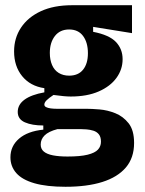

<svg xmlns="http://www.w3.org/2000/svg" viewBox="-20 -549 554 736"><path d="M231 167Q159 167 112 153.5Q65 140 42.5 114.5Q20 89 20 54Q20 11 53 -17.5Q86 -46 146 -52V-68Q103 -68 75.5 -80Q48 -92 48 -120Q48 -148 74 -167Q100 -186 150 -195V-211Q96 -219 65 -257Q34 -295 34 -352Q34 -403 60.5 -443Q87 -483 136.5 -506Q186 -529 256 -529H486V-422L337 -446V-427Q399 -415 424.5 -388Q450 -361 450 -322Q450 -283 426.5 -250.5Q403 -218 358.5 -198.5Q314 -179 251 -179Q239 -179 223 -180.5Q207 -182 185 -185Q167 -173 158.5 -164.5Q150 -156 150 -148Q150 -142 156.5 -138.5Q163 -135 174 -133.5Q185 -132 197 -132H311Q331 -132 361.5 -129.5Q392 -127 422 -115Q452 -103 473 -76.5Q494 -50 494 -1Q494 56 462.5 93Q431 130 372.5 148.5Q314 167 231 167ZM239 51Q288 51 316 44Q344 37 355.5 24.5Q367 12 367 -6Q367 -24 359 -34Q351 -44 338 -48Q325 -52 312 -53Q299 -54 290 -54H200Q166 -45 151 -30Q136 -15 136 5Q136 22 148 32Q160 42 183 46.5Q206 51 239 51ZM245 -259Q280 -259 298.5 -282Q317 -305 317 -345Q317 -386 298.5 -411Q280 -436 245 -436Q210 -436 190.5 -411Q171 -386 171 -346Q171 -320 179.5 -300Q188 -280 205 -269.5Q222 -259 245 -259Z"/></svg>

Font: Bricolage Grotesque 36pt SemiCondensed
Style: Bold
Weight: 700
Width: 4
Designer: Mathieu Triay
Foundry: Atelier Triay
Version: Version 1.001;gftools[0.9.33.dev8+g029e19f]